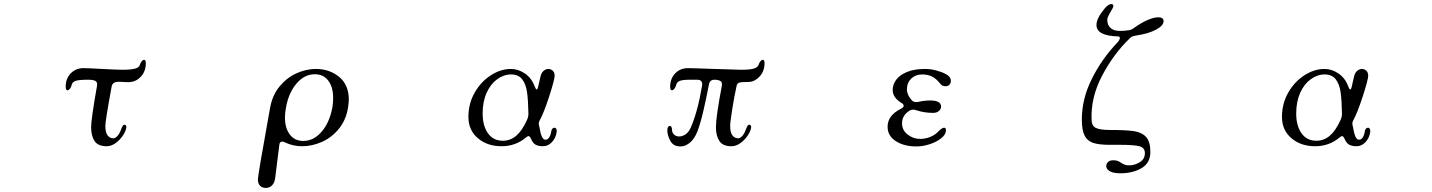

<svg xmlns="http://www.w3.org/2000/svg" viewBox="-20 -719 7040 944"><path d="M428 -94Q428 -133 457 -297Q460 -316 448.5 -321.5Q437 -327 413 -327Q369 -327 352 -321.5Q335 -316 332 -300Q330 -290 323.5 -282.5Q317 -275 312 -275Q303 -275 303 -292Q303 -333 328 -358.5Q353 -384 390 -384Q407 -384 425.5 -383Q444 -382 462 -381Q557 -376 581 -376Q626 -376 645.5 -382Q665 -388 668 -401Q671 -411 677 -418Q683 -425 689 -425Q692 -425 694.5 -421Q697 -417 697 -409Q697 -368 672 -341.5Q647 -315 610 -315Q597 -315 585.5 -316Q574 -317 565 -317Q549 -317 540.5 -312Q532 -307 529 -294Q498 -126 498 -100Q498 -68 509 -53.5Q520 -39 537 -39Q547 -39 557.5 -50.5Q568 -62 575 -82Q580 -95 583.5 -100.5Q587 -106 592 -106Q596 -106 599 -102Q602 -98 601 -92Q599 -75 584.5 -53Q570 -31 548.5 -15.5Q527 0 504 0Q462 0 445 -25.5Q428 -51 428 -94Z M1301 -150 1308 -189Q1319 -251 1354.5 -294Q1390 -337 1437.5 -358.5Q1485 -380 1533 -380Q1600 -380 1647.5 -341Q1695 -302 1695 -229Q1695 -217 1691 -189Q1681 -128 1645.5 -85Q1610 -42 1562 -21Q1514 0 1466 0Q1421 0 1383 -18Q1375 -23 1368 -23Q1354 -23 1353 -4L1333 156Q1330 180 1317.5 192.5Q1305 205 1287 205Q1269 205 1258.5 194Q1248 183 1248 164Q1248 142 1301 -150ZM1381 -142Q1381 -89 1405 -57.5Q1429 -26 1471 -26Q1522 -26 1561 -71Q1600 -116 1614 -190Q1618 -213 1618 -237Q1618 -291 1594 -322.5Q1570 -354 1528 -354Q1477 -354 1438 -308.5Q1399 -263 1386 -190Q1381 -162 1381 -142Z M2492 -380Q2528 -380 2561 -357.5Q2594 -335 2609 -294Q2615 -279 2618 -279Q2623 -279 2626 -293Q2627 -299 2637 -341Q2641 -360 2652 -370Q2663 -380 2676 -380Q2688 -380 2697.5 -371.5Q2707 -363 2707 -347Q2707 -328 2680.5 -246Q2654 -164 2633 -126Q2629 -119 2629 -113Q2629 -108 2630 -103.5Q2631 -99 2632 -95Q2637 -64 2644 -48Q2651 -32 2662 -32Q2672 -32 2679.5 -42.5Q2687 -53 2690 -71Q2691 -81 2695.5 -86Q2700 -91 2706 -91Q2712 -91 2715 -85.5Q2718 -80 2717 -71Q2713 -41 2694 -20.5Q2675 0 2649 0Q2630 0 2615.5 -6.5Q2601 -13 2591 -36Q2585 -50 2578 -50Q2575 -50 2566 -43Q2515 0 2446 0Q2376 0 2329.5 -39.5Q2283 -79 2283 -144Q2283 -210 2314 -264Q2345 -318 2393.5 -349Q2442 -380 2492 -380ZM2452 -27Q2489 -27 2518 -51.5Q2547 -76 2571 -129Q2578 -144 2578 -160Q2577 -224 2571.5 -264.5Q2566 -305 2547.5 -329Q2529 -353 2493 -353Q2457 -353 2424.5 -329.5Q2392 -306 2372.5 -262.5Q2353 -219 2353 -161Q2353 -101 2379 -64Q2405 -27 2452 -27Z M3500 -94Q3500 -144 3529 -297Q3532 -315 3521.5 -321Q3511 -327 3493 -327Q3470 -327 3466 -305Q3451 -228 3437.5 -170.5Q3424 -113 3409 -73Q3395 -37 3372.5 -18Q3350 1 3326 1Q3290 1 3275.5 -27Q3261 -55 3261 -77Q3261 -88 3264.5 -94Q3268 -100 3274 -100Q3278 -100 3281 -95Q3284 -90 3284 -82Q3284 -67 3294 -57.5Q3304 -48 3319 -48Q3335 -48 3350.5 -58.5Q3366 -69 3375 -89Q3410 -167 3432 -299Q3434 -312 3428 -319.5Q3422 -327 3409 -327H3370Q3336 -327 3321.5 -321Q3307 -315 3304 -300Q3302 -290 3295.5 -282.5Q3289 -275 3284 -275Q3275 -275 3275 -292Q3275 -333 3300 -358.5Q3325 -384 3362 -384Q3379 -384 3405 -383Q3431 -382 3462 -381Q3607 -376 3623 -376Q3668 -376 3687 -382Q3706 -388 3710 -401Q3713 -411 3719 -418Q3725 -425 3731 -425Q3734 -425 3736.5 -421Q3739 -417 3739 -409Q3739 -360 3703 -332Q3690 -322 3679.5 -319Q3669 -316 3657 -316Q3626 -316 3615 -313Q3604 -310 3601 -294Q3590 -244 3580 -181Q3570 -118 3570 -100Q3570 -68 3581 -53.5Q3592 -39 3609 -39Q3619 -39 3629.5 -50.5Q3640 -62 3647 -82Q3652 -95 3655.5 -100.5Q3659 -106 3664 -106Q3668 -106 3671 -102Q3674 -98 3673 -92Q3671 -75 3656.5 -53Q3642 -31 3620.5 -15.5Q3599 0 3576 0Q3534 0 3517 -25.5Q3500 -51 3500 -94Z M4411 -185Q4423 -191 4423 -199Q4423 -207 4412 -213Q4369 -239 4369 -277Q4369 -303 4386 -326.5Q4403 -350 4439 -365Q4475 -380 4528 -380Q4555 -380 4582 -373Q4609 -366 4630 -355Q4655 -342 4655 -321Q4655 -310 4648 -302.5Q4641 -295 4630 -295Q4613 -295 4605 -305Q4583 -333 4562 -343Q4541 -353 4514 -353Q4481 -353 4460 -332.5Q4439 -312 4439 -280Q4439 -252 4463 -226Q4471 -217 4484 -217Q4491 -217 4495 -218Q4524 -225 4553 -225Q4607 -225 4607 -195Q4607 -183 4596.5 -173.5Q4586 -164 4568 -164Q4524 -164 4485 -177Q4476 -180 4469 -180Q4460 -180 4452 -175Q4415 -152 4415 -113Q4415 -79 4442.5 -57.5Q4470 -36 4504 -36Q4529 -36 4553 -45.5Q4577 -55 4594 -73Q4611 -91 4622 -91Q4631 -91 4631 -79Q4631 -58 4608 -39.5Q4585 -21 4551 -10Q4517 1 4486 1Q4425 1 4384.5 -25Q4344 -51 4344 -96Q4344 -152 4411 -185Z M5474 -510Q5486 -524 5486 -532Q5486 -540 5476 -540Q5371 -543 5371 -596Q5371 -629 5411 -677Q5430 -699 5443 -699Q5454 -699 5454 -690Q5454 -684 5449 -676Q5441 -663 5432.5 -647Q5424 -631 5424 -621Q5424 -597 5439.5 -582Q5455 -567 5486 -567Q5508 -567 5527 -570Q5542 -571 5556 -582Q5591 -607 5622 -620.5Q5653 -634 5675 -634Q5701 -634 5701 -615Q5701 -593 5663.5 -573Q5626 -553 5564 -544Q5544 -541 5534 -530Q5455 -454 5398.5 -346.5Q5342 -239 5347 -128Q5348 -99 5369 -89.5Q5390 -80 5436 -80Q5514 -80 5553.5 -74.5Q5593 -69 5614.5 -46Q5636 -23 5636 28Q5636 82 5593 107.5Q5550 133 5488 133Q5453 133 5436 122.5Q5419 112 5419 98Q5419 86 5428 77.5Q5437 69 5453 69Q5466 69 5474.5 72Q5483 75 5493 82Q5503 88 5511 91Q5519 94 5531 94Q5559 94 5584 78.5Q5609 63 5609 34Q5609 7 5582 0Q5555 -7 5485 -7H5435Q5383 -7 5354.5 -16.5Q5326 -26 5312.5 -52.5Q5299 -79 5299 -132Q5299 -233 5348.5 -332Q5398 -431 5474 -510Z M6492 -380Q6528 -380 6561 -357.5Q6594 -335 6609 -294Q6615 -279 6618 -279Q6623 -279 6626 -293Q6627 -299 6637 -341Q6641 -360 6652 -370Q6663 -380 6676 -380Q6688 -380 6697.5 -371.5Q6707 -363 6707 -347Q6707 -328 6680.5 -246Q6654 -164 6633 -126Q6629 -119 6629 -113Q6629 -108 6630 -103.5Q6631 -99 6632 -95Q6637 -64 6644 -48Q6651 -32 6662 -32Q6672 -32 6679.5 -42.5Q6687 -53 6690 -71Q6691 -81 6695.5 -86Q6700 -91 6706 -91Q6712 -91 6715 -85.5Q6718 -80 6717 -71Q6713 -41 6694 -20.5Q6675 0 6649 0Q6630 0 6615.5 -6.5Q6601 -13 6591 -36Q6585 -50 6578 -50Q6575 -50 6566 -43Q6515 0 6446 0Q6376 0 6329.5 -39.5Q6283 -79 6283 -144Q6283 -210 6314 -264Q6345 -318 6393.5 -349Q6442 -380 6492 -380ZM6452 -27Q6489 -27 6518 -51.5Q6547 -76 6571 -129Q6578 -144 6578 -160Q6577 -224 6571.5 -264.5Q6566 -305 6547.5 -329Q6529 -353 6493 -353Q6457 -353 6424.5 -329.5Q6392 -306 6372.5 -262.5Q6353 -219 6353 -161Q6353 -101 6379 -64Q6405 -27 6452 -27Z"/></svg>

Font: Hina Mincho
Style: Regular
Weight: 400
Designer: satsuyako
Foundry: satsuyako
Version: Version 1.100